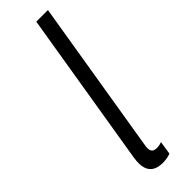

<svg xmlns="http://www.w3.org/2000/svg" viewBox="-252 -732 741 741"><g transform="rotate(-45 118.5 -361.5)"><path d="M119 3.6C136 3.6 150.9 0.4 161.6 -3.9L170.1 -58.6C161.6 -55 152.3 -53.3 143.1 -53.3C114 -53.3 114.3 -73.5 118.3 -96.6L221.9 -727.3H158.4L54 -92C45.8 -42.3 53.6 3.6 119 3.6Z"/></g></svg>

Font: TID UI Light
Style: Italic
Weight: 300
Italic angle: -9.39999°
Designer: The TID Project Authors
Foundry: Bakken & Bæck
Version: Version 1.001;hotconv 1.0.109;makeotfexe 2.5.65596